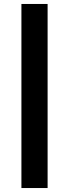

<svg xmlns="http://www.w3.org/2000/svg" viewBox="-20 -832 348 968"><path d="M220 -812V116H88V-812Z"/></svg>

Font: AmikoBold
Style: Bold
Weight: 700
Designer: Pablo Impallari, Rodrigo Fuenzalida, Andres Torresi
Foundry: Impallari Type
Version: Version 1.000; ttfautohint (v1.3)